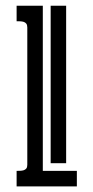

<svg xmlns="http://www.w3.org/2000/svg" viewBox="-20 -663 332 683"><path d="M39.1 -642.6H132.3V-55.2H253.4V0H39.1V-55.2Q44.9 -55.2 51.8 -55.4Q58.6 -55.7 64.2 -57.4Q69.8 -59.1 73.5 -63.5Q77.1 -67.9 77.1 -76.7V-565.4Q77.1 -574.2 73.5 -578.9Q69.8 -583.5 64.2 -585.2Q58.6 -586.9 52 -587.2Q45.4 -587.4 39.1 -587.4ZM215.3 -642.6V-82.5H160.2V-642.6Z"/></svg>

Font: Isar CAT
Style: Regular
Weight: 400
Designer: Digitized by Peter Wiegel
Foundry: CAT-Fonts, Peter Wiegel
Version: Version 1.000; ttfautohint (v1.3)